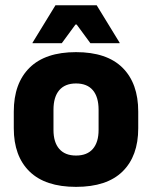

<svg xmlns="http://www.w3.org/2000/svg" viewBox="-20 -707 587 741"><path d="M273.4 14.2Q154.7 14.2 93.9 -45.2Q33.2 -104.6 33.2 -211.9V-276.5Q33.2 -385.4 94.1 -445.6Q155 -505.8 273.4 -505.8Q392.2 -505.8 452.9 -445.6Q513.5 -385.4 513.5 -276.5V-211.9Q513.5 -104.6 453 -45.2Q392.6 14.2 273.4 14.2ZM273.4 -106.7Q316.2 -106.7 338.3 -132.3Q360.5 -157.9 360.5 -205.5V-283.2Q360.5 -332.8 338.3 -358.9Q316.2 -384.9 273.4 -384.9Q231 -384.9 208.7 -358.9Q186.4 -332.8 186.4 -283.2V-205.5Q186.4 -157.9 208.7 -132.3Q231 -106.7 273.4 -106.7ZM194.1 -686.8H353.1L441.7 -542.1V-540.2H328.9L275.8 -612.4H271.4L218.4 -540.2H105.5V-542.1Z"/></svg>

Font: Anek Tamil Medium
Style: Regular
Weight: 500
Designer: Aadarsh Rajan (Tamil), Yesha Goshar (Latin)
Foundry: Ek Type
Version: Version 1.003